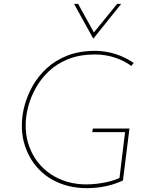

<svg xmlns="http://www.w3.org/2000/svg" viewBox="-20 -969 780 1001"><path d="M621 -28Q596 -16 564.5 -6.5Q533 3 499 7.5Q465 12 433 12Q380 12 334 0Q288 -12 250.5 -33.5Q213 -55 183.5 -85.5Q154 -116 134 -153Q114 -190 103.5 -232Q93 -274 94 -319Q94 -366 108 -418.5Q122 -471 150.5 -521.5Q179 -572 224 -613.5Q269 -655 332 -679.5Q395 -704 478 -704Q534 -703 584.5 -686.5Q635 -670 677 -641L665 -625Q627 -653 578 -669Q529 -685 476 -685Q396 -685 336 -661Q276 -637 234 -597Q192 -557 165.5 -508.5Q139 -460 126.5 -411Q114 -362 114 -319Q113 -270 126 -225Q139 -180 164 -142Q189 -104 225.5 -75Q262 -46 308.5 -28.5Q355 -11 411 -8Q457 -6 510 -14.5Q563 -23 603 -41L632 -280H461L464 -299H655ZM387 -949 474 -792H463L591 -949H612L467 -768H466L366 -949Z"/></svg>

Font: Josefin Sans Thin Thin
Style: Italic
Weight: 250
Italic angle: -7°
Version: Version 2.000